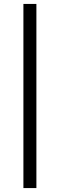

<svg xmlns="http://www.w3.org/2000/svg" viewBox="-20 -762 304 976"><path d="M99 194H165V-742H99Z"/></svg>

Font: Chess Sans
Style: Regular
Weight: 400
Designer: Wolf Bōese
Foundry: Wolf Bōese
Version: Version 7.223;Glyphs 3.3 (3306)